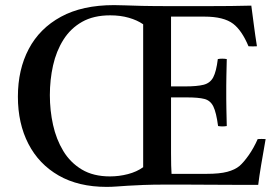

<svg xmlns="http://www.w3.org/2000/svg" viewBox="-20 -723 1089 751"><path d="M397 8Q287 8 209.5 -36.5Q132 -81 91 -160.5Q50 -240 50 -345Q50 -451 92.5 -531.5Q135 -612 218.5 -657.5Q302 -703 426 -703Q447 -703 470 -702Q493 -701 535.5 -700Q578 -699 655 -699Q671 -699 707.5 -699Q744 -699 790 -699Q836 -699 882 -699.5Q928 -700 963 -701Q968 -664 973 -625Q978 -586 985 -542Q969 -541 952 -542Q926 -604 892 -630Q855 -658 780 -658H649V-385H703Q751 -385 776.5 -391.5Q802 -398 814 -420.5Q826 -443 832 -492Q849 -495 867 -492Q866 -450 865.5 -425.5Q865 -401 865 -387Q865 -373 865 -362Q865 -351 865 -336.5Q865 -322 865.5 -297.5Q866 -273 867 -230Q850 -227 833 -230Q826 -283 814.5 -306.5Q803 -330 779.5 -336Q756 -342 712 -342H649V-124Q649 -96 649.5 -76.5Q650 -57 651 -43H788Q839 -43 869 -51Q899 -59 917 -74Q933 -88 952.5 -115.5Q972 -143 988 -179Q1003 -180 1019 -179Q1009 -123 1001.5 -78Q994 -33 990 0Q947 0 893.5 0Q840 0 787.5 -0.5Q735 -1 693.5 -1Q652 -1 633 -1Q577 -1 540.5 0.5Q504 2 479.5 3.5Q455 5 436 6.5Q417 8 397 8ZM540 -69V-628Q517 -644 484 -653.5Q451 -663 411 -663Q346 -663 301 -637.5Q256 -612 228 -567.5Q200 -523 187.5 -467Q175 -411 175 -351Q175 -291 187.5 -234.5Q200 -178 227.5 -132.5Q255 -87 300 -60Q345 -33 410 -33Q446 -33 480.5 -42Q515 -51 540 -69Z"/></svg>

Font: Tiro Devanagari Marathi
Style: Regular
Weight: 400
Designer: Devanagari: John Hudson & Fiona Ross. Latin: John Hudson.
Foundry: Tiro Typeworks Ltd.
Version: Version 1.52